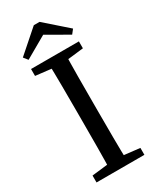

<svg xmlns="http://www.w3.org/2000/svg" viewBox="-216 -919 804 981"><g transform="rotate(-30 185.5 -428.0)"><path d="M44.3 0H326.7V-40.8L195.7 -55.8H175.2L44.3 -40.8V0ZM135.3 0H235.7C232.7 -103 232.7 -207 232.7 -310V-359.3C232.7 -464.3 232.7 -568.3 235.7 -669.3H135.3C138.3 -566.3 138.3 -462.3 138.3 -359.3V-310C138.3 -205 138.3 -101 135.3 0ZM44.3 -628.5 175.2 -613.5H195.7L326.7 -628.5V-669.3H44.3V-628.5ZM202.5 -856.1H168.5L37.4 -740.9L57 -716.2L227.8 -814.1H143.2L314 -716.2L333.6 -740.9L202.5 -856.1Z"/></g></svg>

Font: Source Serif Variable
Style: Regular
Weight: 389
Designer: Frank Grießhammer
Foundry: Adobe Systems Incorporated
Version: Version 3.001;hotconv 1.0.111;makeotfexe 2.5.65597